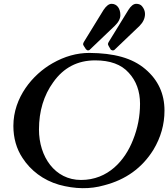

<svg xmlns="http://www.w3.org/2000/svg" viewBox="-20 -985 881 1005"><path d="M525 -15C638 -44 724 -106 783 -201C822 -266 841 -334 841 -406C841 -494 808 -566 741 -623C672 -682 576 -707 448 -708C382 -708 318 -690 255 -654C151 -595 50 -475 50 -326C50 -263 66 -206 98 -158C140 -93 206 -42 289 -18C373 5 452 6 525 -15ZM184 -307C184 -403 209 -486 259 -555C313 -631 386 -669 478 -669C556 -669 615 -648 654 -604C693 -562 713 -507 713 -442C713 -377 701 -314 676 -252C634 -145 546 -43 404 -43C267 -43 184 -165 184 -307ZM564 -965C550 -965 536 -954 522 -933L420 -767C417 -762 415 -758 415 -754C415 -752 416 -748 419 -744L430 -727C435 -723 438 -721 440 -721C443 -721 445 -722 448 -723L580 -849C600 -868 610 -887 610 -906C610 -941 592 -965 564 -965ZM550 -742 560 -725C565 -722 568 -721 571 -721C573 -721 575 -722 578 -723L710 -849C729 -868 739 -889 739 -912C739 -926 734 -940 723 -953C716 -961 706 -965 693 -965C679 -965 665 -954 652 -933L550 -767C547 -762 545 -758 545 -754C545 -752 547 -747 550 -742Z"/></svg>

Font: fbb
Style: Bold Italic
Weight: 700
Italic angle: -12°
Designer: David J. Perry, Michael Sharpe
Version: Version 0.991